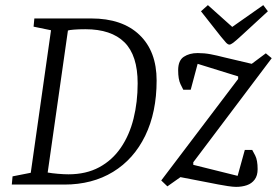

<svg xmlns="http://www.w3.org/2000/svg" viewBox="-20 -720 1080 749"><path d="M26 0 29 -32 100 -46 179 -602 111 -616 114 -648H336Q457 -648 524 -584Q591 -520 591 -406Q591 -282 546.5 -190.5Q502 -99 421 -49.5Q340 0 231 0ZM247 -40Q316 -40 367 -67.5Q418 -95 451.5 -144Q485 -193 501 -257.5Q517 -322 517 -395Q517 -504 465.5 -555Q414 -606 313 -606Q288 -606 269 -604.5Q250 -603 245 -601L166 -47Q182 -44 206 -42Q230 -40 247 -40ZM901 9Q889 9 869 6Q849 3 831 -0.5Q813 -4 803 -6L684 -29L633 7L609 -16L909 -412V-422L751 -471L724 -370H695Q693 -373 684 -392Q675 -411 675 -446Q675 -484 697 -498.5Q719 -513 751 -513Q777 -513 801 -508.5Q825 -504 856 -496L962 -471L1017 -512L1040 -493L734 -87V-77L907 -34L935 -135H964Q966 -132 975.5 -113.5Q985 -95 985 -60Q985 -35 973.5 -19.5Q962 -4 943 2.5Q924 9 901 9ZM875 -546Q869 -546 861.5 -554Q854 -562 842 -577L764 -676L791 -700L886 -615L1007 -700L1025 -676L924 -583Q899 -560 889.5 -553Q880 -546 875 -546Z"/></svg>

Font: Faustina Light Light
Style: Italic
Weight: 300
Italic angle: -8°
Version: Version 1.200